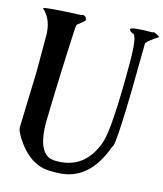

<svg xmlns="http://www.w3.org/2000/svg" viewBox="-189 -1526 1422 1677"><g transform="rotate(15 522.5 -687.5)"><path d="M981.4 -1384.8Q782.2 -1384.8 782.2 -1360.4V-1355.5Q792 -1338.9 813.5 -1331.1Q855.5 -1331.1 855.5 -1067.4Q855.5 -480.5 808.6 -345.7Q714.8 -82 461.9 -82H441.4L404.3 -86.9Q283.2 -127.9 283.2 -384.8Q294.9 -867.2 315.4 -1243.2L320.3 -1277.3Q388.7 -1328.1 388.7 -1340.8Q378.9 -1375 351.6 -1375L335.9 -1370.1Q0 -1355.5 0 -1340.8Q88.9 -1261.7 88.9 -1116.2V-789.1L73.2 -282.2Q73.2 -256.8 110.4 -194.3Q244.1 15.6 430.7 15.6H483.4Q774.4 15.6 897.5 -331.1Q932.6 -331.1 939.5 -1277.3Q957 -1302.7 1044.9 -1360.4Q1006.8 -1389.6 981.4 -1389.6Z"/></g></svg>

Font: Elementary Gothic 
Style: Regular
Weight: 400
Designer: Bill Roach / W.K. Roach
Version: Version 1.00 April 18, 2012, initial release